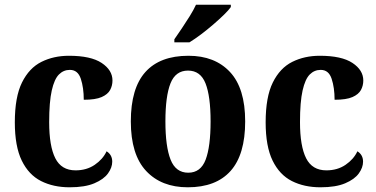

<svg xmlns="http://www.w3.org/2000/svg" viewBox="-20 -786 1599 816"><path d="M276 10Q207 10 154.5 -16.5Q102 -43 72.5 -103.5Q43 -164 43 -266Q43 -374 73.5 -435.5Q104 -497 156 -523Q208 -549 273 -549Q366 -549 412 -518.5Q458 -488 458 -444Q458 -422 448 -403.5Q438 -385 412 -373.5Q386 -362 336 -362Q336 -413 323.5 -451Q311 -489 277 -489Q250 -489 230.5 -469.5Q211 -450 200 -401.5Q189 -353 189 -267Q189 -165 215 -113.5Q241 -62 301 -62Q348 -62 382.5 -85.5Q417 -109 433 -143Q457 -128 457 -99Q457 -74 439 -49Q421 -24 381 -7Q341 10 276 10Z M778 10Q666 10 601 -59.5Q536 -129 536 -270Q536 -411 598 -480Q660 -549 781 -549Q893 -549 957.5 -480Q1022 -411 1022 -270Q1022 -129 960 -59.5Q898 10 778 10ZM780 -52Q833 -52 854 -107.5Q875 -163 875 -270Q875 -377 853.5 -431.5Q832 -486 779 -486Q726 -486 704.5 -431.5Q683 -377 683 -270Q683 -163 705 -107.5Q727 -52 780 -52ZM721 -619Q735 -639 752.5 -665Q770 -691 786.5 -717.5Q803 -744 813 -766H961V-756Q952 -743 932 -723.5Q912 -704 886.5 -682Q861 -660 834.5 -640Q808 -620 785 -606H721Z M1342 10Q1273 10 1220.5 -16.5Q1168 -43 1138.5 -103.5Q1109 -164 1109 -266Q1109 -374 1139.5 -435.5Q1170 -497 1222 -523Q1274 -549 1339 -549Q1432 -549 1478 -518.5Q1524 -488 1524 -444Q1524 -422 1514 -403.5Q1504 -385 1478 -373.5Q1452 -362 1402 -362Q1402 -413 1389.5 -451Q1377 -489 1343 -489Q1316 -489 1296.5 -469.5Q1277 -450 1266 -401.5Q1255 -353 1255 -267Q1255 -165 1281 -113.5Q1307 -62 1367 -62Q1414 -62 1448.5 -85.5Q1483 -109 1499 -143Q1523 -128 1523 -99Q1523 -74 1505 -49Q1487 -24 1447 -7Q1407 10 1342 10Z"/></svg>

Font: Noto Serif Tamil SemiCondensed
Style: Bold Italic
Weight: 700
Width: 4
Italic angle: -12°
Designer: Indian Type Foundry, Tom Grace, and the Monotype Design Team
Foundry: Monotype Imaging Inc.
Version: Version 2.003; ttfautohint (v1.8.4.7-5d5b)